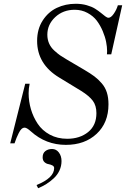

<svg xmlns="http://www.w3.org/2000/svg" viewBox="-20 -750 668 1018"><path d="M57.1 9.8H34.2L113.8 -306.2H137.2Q131.8 -281.2 131.8 -255.9Q131.8 -212.4 144 -170.9Q156.2 -129.4 179.9 -93.8Q203.6 -58.1 244.1 -36.1Q284.7 -14.2 335.9 -14.2Q403.3 -14.2 447.3 -49.8Q491.2 -85.4 491.2 -149.9Q491.2 -189.9 472.2 -215.6Q453.1 -241.2 410.2 -268.1L293.9 -338.9Q176.8 -409.7 176.8 -533.2Q176.8 -595.2 206.1 -640.9Q235.4 -686.5 281.2 -708.3Q327.1 -730 381.8 -730Q413.1 -730 439.9 -722.4Q466.8 -714.8 484.1 -703.9Q501.5 -692.9 514.9 -681.9Q528.3 -670.9 538.3 -663.3Q548.3 -655.8 555.2 -655.8Q568.4 -655.8 583 -676.8Q597.7 -697.8 605 -722.2H627.9L569.8 -461.9H546.9Q546.9 -464.4 547.4 -469Q547.9 -473.6 547.9 -479Q547.9 -501 542.7 -527.6Q537.6 -554.2 524.7 -585Q511.7 -615.7 493.2 -640.4Q474.6 -665 443.8 -681.6Q413.1 -698.2 376 -698.2Q314.5 -698.2 272.7 -659.2Q231 -620.1 231 -565.9Q231 -541 240.2 -519.8Q249.5 -498.5 267.8 -481.9Q286.1 -465.3 298.8 -456.5Q311.5 -447.8 333 -435.1L426.8 -379.9Q460 -360.4 480.5 -345Q501 -329.6 519.5 -308.1Q538.1 -286.6 546.6 -259.5Q555.2 -232.4 555.2 -196.8Q555.2 -99.1 492.4 -40.5Q429.7 18.1 329.1 18.1Q223.1 18.1 144 -53.2Q122.1 -73.2 110.8 -73.2Q102.1 -73.2 94.2 -66.2Q86.4 -59.1 78.9 -43.5Q71.3 -27.8 67.6 -18.8Q64 -9.8 57.1 9.8ZM182.1 248 173.8 231Q267.1 193.4 267.1 141.1Q267.1 131.8 257.6 127Q248 122.1 236.6 120.1Q225.1 118.2 215.6 109.4Q206.1 100.6 206.1 84Q206.1 62.5 220.2 51.3Q234.4 40 255.9 40Q278.3 40 292.2 58.6Q306.2 77.1 306.2 104Q306.2 130.4 295.2 154.1Q284.2 177.7 265.1 195.3Q246.1 212.9 225.8 225.6Q205.6 238.3 182.1 248Z"/></svg>

Font: Flanker Steampunk
Style: Italic
Weight: 400
Italic angle: -12°
Designer: Alexey Kryukov, Leonardo Di Lena
Foundry: Alexey Kryukov, Leonardo Di Lena
Version: 1.210